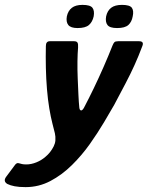

<svg xmlns="http://www.w3.org/2000/svg" viewBox="-123 -641 606 787"><path d="M-18 126Q-45 126 -63 122.5Q-81 119 -93 113Q-111 102 -98 84L-63 37Q-55 25 -46 28Q-39 30 -32.5 31.5Q-26 33 -15 33Q5 33 26 24.5Q47 16 63 2Q74 -7 82.5 -18Q91 -29 97 -41Q103 -53 104 -65Q105 -82 102 -94.5Q99 -107 92 -134Q85 -161 79 -197Q73 -233 69.5 -275.5Q66 -318 65 -363Q64 -408 65 -452Q65 -472 81 -472H181Q191 -472 194.5 -466.5Q198 -461 197 -446Q195 -423 194.5 -389.5Q194 -356 195.5 -320Q197 -284 198.5 -252Q200 -220 202 -201Q203 -190 208.5 -188.5Q214 -187 221 -199Q241 -237 261.5 -279.5Q282 -322 301.5 -366.5Q321 -411 338 -454Q342 -464 346 -468Q350 -472 361 -472H447Q469 -472 460 -451Q445 -411 428.5 -374.5Q412 -338 391.5 -299Q371 -260 345 -211Q329 -183 303.5 -140Q278 -97 245.5 -51Q213 -5 172 35.5Q131 76 83.5 101Q36 126 -18 126ZM261 -574Q256 -551 241.5 -538.5Q227 -526 195 -526Q167 -526 157 -538.5Q147 -551 151 -574Q156 -597 171.5 -609Q187 -621 215 -621Q247 -621 256 -609Q265 -597 261 -574ZM421 -574Q417 -551 403 -538.5Q389 -526 357 -526Q327 -526 317.5 -538.5Q308 -551 312 -574Q317 -597 332.5 -609Q348 -621 377 -621Q409 -621 417.5 -609Q426 -597 421 -574Z"/></svg>

Font: Glory Thin
Style: Bold Italic
Weight: 700
Italic angle: -12°
Version: Version 1.011